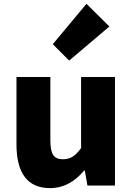

<svg xmlns="http://www.w3.org/2000/svg" viewBox="-20 -973 693 1007"><path d="M243.2 13.7Q66.4 13.7 66.4 -216.8V-569.3H244.1V-239.3Q244.1 -181.6 259.3 -159.7Q274.4 -137.7 309.6 -137.7Q338.9 -137.7 360.4 -150.9Q381.8 -164.1 405.3 -196.3V-569.3H583V0H438.5L424.8 -78.1H420.9Q343.8 13.7 243.2 13.7ZM342.8 -655.3 256.8 -741.2 433.6 -953.1 553.7 -834Z"/></svg>

Font: Gen Shin Gothic Heavy
Style: Bold
Weight: 900
Designer: [Source Han Sans]
Ryoko NISHIZUKA  (kana & ideographs); Paul D. Hunt (Latin, Greek & Cyrillic); Wenlong ZHANG  (bopomofo
Version: Version 1.002.20150607